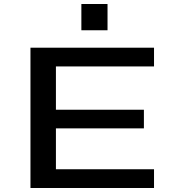

<svg xmlns="http://www.w3.org/2000/svg" viewBox="-20 -938 915 958"><path d="M132 0V-700H748.5V-606.5H259V-390.5H698V-297.5H259V-93.5H748.5V0ZM386 -918H516.5V-787H386Z"/></svg>

Font: Trispace SemiExpanded Medium
Style: Regular
Weight: 500
Width: 6
Designer: Tyler Finck
Foundry: Etcetera Type Company
Version: Version 1.210; ttfautohint (v1.8.3)